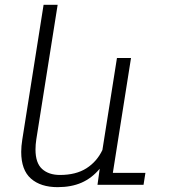

<svg xmlns="http://www.w3.org/2000/svg" viewBox="-20 -770 705 800"><path d="M585.9 -49.8 578.1 0H386.2L395.5 -66.9Q362.8 -27.8 320.1 -9Q277.3 9.8 220.2 9.8Q149.4 9.8 108.9 -25.9Q68.4 -61.5 68.4 -137.2Q68.4 -160.2 72.8 -188L161.6 -750H220.2L131.3 -189.5Q127.9 -167.5 127.9 -147Q127.9 -90.8 155.5 -65.9Q183.1 -41 230 -41Q296.4 -41 340.1 -68.8Q383.8 -96.7 406.7 -145L467.3 -528.3H525.9L450.2 -49.8Z"/></svg>

Font: Mardoto Light
Style: Italic
Weight: 300
Italic angle: -12°
Designer: Christian Robertson, Vahan Hovhannisyan
Foundry: Google
Version: Version 1.000